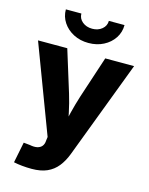

<svg xmlns="http://www.w3.org/2000/svg" viewBox="-139 -841 880 1133"><g transform="rotate(15 301.5 -274.5)"><path d="M57.1 195.8 82.5 69.3 121.1 73.2Q147.5 78.6 166.3 74.5Q185.1 70.3 195.6 57.4Q206.1 44.4 207 23.4L210 0.5L7.8 -535.6H186.5L266.1 -278.8Q282.2 -226.1 293.2 -172.9Q304.2 -119.6 316.9 -61H277.8Q291 -119.6 304.2 -173.1Q317.4 -226.6 334 -278.8L418.5 -535.6H594.7L368.2 62.5Q351.1 107.4 325.2 139.9Q299.3 172.4 261 189.5Q222.7 206.5 167 206.5Q137.2 206.5 108.2 203.6Q79.1 200.7 57.1 195.8ZM298.3 -597.7Q247.6 -597.7 207 -618.7Q166.5 -639.6 142.8 -675.3Q119.1 -710.9 119.1 -754.9H213.9Q213.9 -724.6 238 -704.6Q262.2 -684.6 298.3 -684.6Q334 -684.6 357.9 -704.6Q381.8 -724.6 381.8 -754.9H477.5Q477.5 -710.9 454.1 -675.3Q430.7 -639.6 390.1 -618.7Q349.6 -597.7 298.3 -597.7Z"/></g></svg>

Font: Inter 20pt ExtraBold
Style: Regular
Weight: 800
Version: Version 4.001;git-66647c0bb